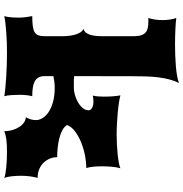

<svg xmlns="http://www.w3.org/2000/svg" viewBox="-0 -832 833 872"><g transform="rotate(90 416.0 -396.5)"><path d="M53.7 0Q57.6 -12.7 59.1 -30.3Q60.5 -47.9 60.5 -64.9Q60.5 -80.6 58.6 -96.2Q56.6 -111.8 53.7 -127Q81.1 -127 98.9 -129.4Q116.7 -131.8 127 -137.9Q137.2 -144 141.1 -155.3Q145 -166.5 145 -184.1V-266.1Q145 -281.7 142.8 -297.4Q140.6 -313 136.5 -325.9Q132.3 -338.9 126 -347.7Q119.6 -356.4 111.3 -358.9Q128.9 -364.7 137 -385.5Q145 -406.2 145 -445.8V-590.8Q144.5 -611.8 139.6 -624.3Q134.8 -636.7 126.2 -643.3Q117.7 -649.9 105.2 -652.1Q92.8 -654.3 77.1 -654.3H62Q65.9 -664.1 68.8 -681.4Q71.8 -698.7 71.8 -717.8Q71.8 -736.3 69.1 -753.7Q66.4 -771 62 -781.2Q71.3 -779.8 84.5 -778.8Q97.7 -777.8 113.3 -777.1Q128.9 -776.4 146.5 -775.9Q164.1 -775.4 182.6 -775.4Q207.5 -775.4 232.9 -776.4Q258.3 -777.3 281.5 -779.3Q304.7 -781.2 324.5 -784.7Q344.2 -788.1 357.4 -793.5Q347.7 -774.4 341.6 -751Q335.4 -727.5 332 -701.2Q328.6 -674.8 327.6 -646Q326.7 -617.2 326.7 -587.4L326.2 -317.4Q337.4 -315.9 349.9 -315.9Q362.3 -315.9 381.3 -315.9Q393.6 -315.9 410.9 -320.6Q428.2 -325.2 443.8 -334Q459.5 -342.8 470.5 -355.2Q481.4 -367.7 481.4 -383.8Q481.4 -392.1 470.7 -398.4Q460 -404.8 440.9 -404.8Q429.2 -404.8 414.6 -401.9Q417 -411.6 418.2 -424.6Q419.4 -437.5 419.4 -450.2Q419.4 -472.2 418 -491.9Q416.5 -511.7 413.6 -527.3Q426.3 -523.9 446.3 -520.8Q466.3 -517.6 490.5 -515.4Q514.6 -513.2 540.8 -511.7Q566.9 -510.3 591.8 -510.3Q613.8 -510.3 637.5 -511.5Q661.1 -512.7 682.1 -514.9Q703.1 -517.1 719.7 -520.3Q736.3 -523.4 744.6 -527.3Q739.7 -510.3 737.8 -487.8Q735.8 -465.3 735.8 -441.9Q735.8 -421.4 737.8 -403.3Q739.7 -385.3 743.7 -372.6Q720.2 -372.6 690.2 -367.2Q660.2 -361.8 631.6 -350.8Q603 -339.8 580.1 -323.5Q557.1 -307.1 548.3 -285.2Q555.7 -272 572.8 -263.2Q589.8 -254.4 610.8 -249.3Q631.8 -244.1 654.1 -242.2Q676.3 -240.2 694.3 -240.2Q694.3 -222.7 700.9 -206.8Q707.5 -190.9 719.5 -178.5Q731.4 -166 749 -158.7Q766.6 -151.4 788.6 -151.4Q784.7 -139.2 781.7 -118.9Q778.8 -98.6 778.8 -76.7Q778.8 -53.2 781.2 -32.5Q783.7 -11.7 788.6 0Q781.7 -2.9 768.8 -5.1Q755.9 -7.3 739.3 -9Q722.7 -10.7 704.3 -11.5Q686 -12.2 668.9 -12.2Q635.3 -12.2 613.8 -9.3Q592.3 -6.3 576.2 0Q576.2 -20 570.8 -37.8Q565.4 -55.7 556.6 -68.8Q547.9 -82 536.4 -89.8Q524.9 -97.7 512.7 -97.7Q519 -108.4 522.5 -119.9Q525.9 -131.3 525.9 -144Q525.9 -158.7 516.8 -173.8Q507.8 -189 489.5 -201.2Q471.2 -213.4 443.6 -221.2Q416 -229 378.9 -229Q354.5 -229 326.2 -223.1V-184.1Q326.2 -166.5 332.5 -155.3Q338.9 -144 350.8 -137.9Q362.8 -131.8 379.6 -129.4Q396.5 -127 417.5 -127Q414.6 -116.7 412.8 -101.6Q411.1 -86.4 411.1 -69.3Q411.1 -50.8 412.4 -32Q413.6 -13.2 417.5 0Q404.3 -2.4 382.1 -4.6Q359.9 -6.8 333.5 -8.5Q307.1 -10.3 278.6 -11.2Q250 -12.2 223.6 -12.2Q200.2 -12.2 175.5 -11.5Q150.9 -10.7 128.2 -9Q105.5 -7.3 85.9 -5.1Q66.4 -2.9 53.7 0Z"/></g></svg>

Font: Arbutus
Style: Regular
Weight: 400
Designer: Karolina Lach
Foundry: Sorkin Type Co.
Version: Version 1.003